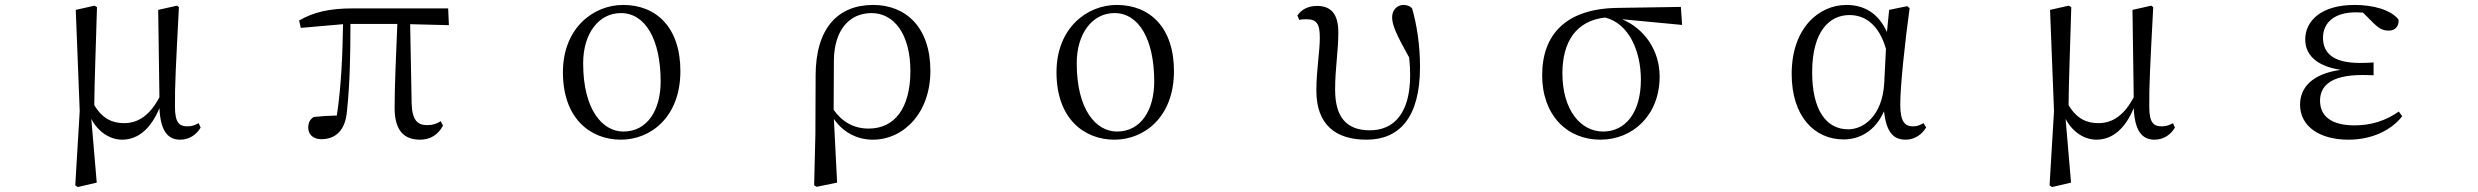

<svg xmlns="http://www.w3.org/2000/svg" viewBox="-20 -551 10040 778"><path d="M475 15C541 15 593 -32 626 -113C630 -25 657 15 710 15C749 15 777 -7 793 -34L785 -52C772 -45 759 -39 740 -39C706 -39 689 -54 689 -119C688 -199 693 -291 705 -522L697 -528L621 -511L626 -157C588 -85 541 -52 483 -52C435 -52 395 -70 362 -125C363 -221 367 -320 373 -522L363 -528L287 -511L303 -101L285 200L295 207L372 189L350 -69C378 -16 426 15 475 15Z M1682 15C1725 15 1756 -6 1775 -42L1766 -60C1750 -50 1735 -44 1710 -44C1672 -44 1650 -64 1648 -132L1642 -453L1799 -449L1796 -517H1410C1315 -517 1251 -502 1192 -468L1199 -438L1370 -453C1368 -337 1364 -211 1345 -83C1309 -82 1279 -80 1251 -77C1236 -67 1229 -54 1229 -34C1229 -6 1249 13 1282 13C1341 13 1380 -24 1386 -102C1398 -212 1400 -337 1400 -454H1590C1585 -328 1579 -205 1579 -114C1579 -21 1618 15 1682 15Z M2496 15C2615 15 2737 -75 2737 -263C2737 -439 2640 -531 2505 -531C2385 -531 2261 -438 2261 -258C2261 -70 2373 15 2496 15ZM2506 -18C2422 -18 2343 -105 2343 -295C2343 -415 2406 -498 2496 -498C2595 -498 2657 -391 2657 -221C2657 -106 2604 -18 2506 -18Z M3279 200 3289 206 3372 189 3359 -69C3396 -15 3453 15 3517 15C3641 15 3750 -93 3750 -264C3750 -440 3651 -531 3518 -531C3375 -531 3285 -436 3285 -245L3284 -6ZM3358 -106 3359 -306C3360 -426 3419 -498 3512 -498C3600 -498 3669 -416 3669 -263C3669 -113 3605 -30 3500 -30C3439 -30 3393 -57 3358 -106Z M4496 15C4615 15 4737 -75 4737 -263C4737 -439 4640 -531 4505 -531C4385 -531 4261 -438 4261 -258C4261 -70 4373 15 4496 15ZM4506 -18C4422 -18 4343 -105 4343 -295C4343 -415 4406 -498 4496 -498C4595 -498 4657 -391 4657 -221C4657 -106 4604 -18 4506 -18Z M5517 15C5650 15 5734 -74 5734 -280C5734 -369 5721 -451 5702 -517C5694 -526 5682 -531 5667 -531C5641 -531 5621 -510 5621 -481C5621 -450 5638 -411 5690 -318C5693 -292 5694 -269 5694 -246C5694 -92 5628 -23 5531 -23C5433 -23 5390 -80 5390 -188C5390 -275 5403 -342 5403 -420C5403 -487 5379 -527 5317 -527C5281 -527 5254 -513 5237 -488L5245 -470C5253 -473 5263 -473 5274 -473C5315 -473 5328 -455 5328 -398C5328 -341 5314 -267 5314 -184C5314 -45 5393 15 5517 15Z M6465 15C6595 15 6705 -83 6705 -241C6705 -347 6643 -435 6553 -473L6796 -450L6791 -523L6534 -519C6325 -516 6229 -411 6229 -246C6229 -84 6330 15 6465 15ZM6484 -480C6580 -456 6629 -345 6629 -228C6629 -93 6565 -18 6476 -18C6385 -18 6311 -105 6311 -254C6311 -382 6367 -467 6484 -480Z M7451 14C7513 14 7578 -18 7614 -100C7624 -16 7651 15 7702 15C7739 15 7769 -7 7785 -35L7774 -52C7760 -44 7749 -39 7731 -39C7698 -39 7680 -60 7680 -127C7680 -204 7699 -380 7718 -518L7708 -526L7635 -511L7626 -421C7592 -497 7534 -531 7462 -531C7350 -531 7240 -437 7240 -251C7240 -82 7330 14 7451 14ZM7622 -353 7615 -213C7607 -82 7532 -27 7469 -27C7379 -27 7323 -107 7323 -258C7323 -425 7394 -490 7474 -490C7535 -490 7593 -454 7622 -353Z M8475 15C8541 15 8593 -32 8626 -113C8630 -25 8657 15 8710 15C8749 15 8777 -7 8793 -34L8785 -52C8772 -45 8759 -39 8740 -39C8706 -39 8689 -54 8689 -119C8688 -199 8693 -291 8705 -522L8697 -528L8621 -511L8626 -157C8588 -85 8541 -52 8483 -52C8435 -52 8395 -70 8362 -125C8363 -221 8367 -320 8373 -522L8363 -528L8287 -511L8303 -101L8285 200L8295 207L8372 189L8350 -69C8378 -16 8426 15 8475 15Z M9496 15C9593 15 9670 -24 9714 -80L9700 -99C9648 -62 9588 -43 9521 -43C9427 -43 9381 -80 9381 -143C9381 -200 9421 -247 9552 -247C9562 -247 9572 -247 9598 -246V-298C9574 -296 9559 -296 9542 -296C9433 -296 9393 -337 9393 -398C9393 -460 9440 -501 9526 -501L9555 -500L9598 -457C9624 -432 9638 -427 9661 -427C9684 -427 9702 -444 9699 -472C9666 -513 9593 -531 9521 -531C9385 -531 9321 -466 9321 -391C9321 -331 9364 -283 9465 -268C9348 -252 9300 -195 9300 -127C9300 -39 9379 15 9496 15Z"/></svg>

Font: Harano Aji Mincho CN
Style: Regular
Weight: 400
Foundry: Masamichi Hosoda
Version: HaranoAjiMinchoCN-Regular version 20230610;ttx 4.39.4